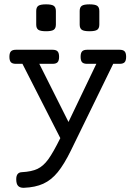

<svg xmlns="http://www.w3.org/2000/svg" viewBox="-20 -686 640 906"><path d="M575.2 -418Q575.2 -399.9 568.1 -392.3Q561 -384.8 544.4 -384.8H514.2L314.5 24.4Q282.7 89.4 252.4 126.5Q222.2 163.6 184.3 180.9Q146.5 198.2 92.3 200.2Q75.2 200.7 65.9 191.7Q56.6 182.6 56.6 159.7Q56.6 127.9 82.5 126.5Q129.4 124 157 110.8Q184.6 97.7 207.8 65.7Q231 33.7 264.6 -34.2L85.9 -384.8H55.2Q38.6 -384.8 31.5 -392.3Q24.4 -399.9 24.4 -418Q24.4 -436 31.5 -443.6Q38.6 -451.2 55.2 -451.2H228Q244.6 -451.2 251.7 -443.6Q258.8 -436 258.8 -418Q258.8 -399.9 251.7 -392.3Q244.6 -384.8 228 -384.8H165.5L303.2 -110.4L434.6 -384.8H391.1Q374.5 -384.8 367.4 -392.3Q360.4 -399.9 360.4 -418Q360.4 -436 367.4 -443.6Q374.5 -451.2 391.1 -451.2H544.4Q561 -451.2 568.1 -443.6Q575.2 -436 575.2 -418ZM243.7 -633.8V-570.3Q243.7 -552.7 233.9 -545.7Q224.1 -538.6 197.3 -538.6Q170.4 -538.6 160.6 -545.7Q150.9 -552.7 150.9 -570.3V-633.8Q150.9 -651.4 160.6 -658.4Q170.4 -665.5 197.3 -665.5Q224.1 -665.5 233.9 -658.4Q243.7 -651.4 243.7 -633.8ZM448.7 -633.8V-570.3Q448.7 -552.7 439 -545.7Q429.2 -538.6 402.3 -538.6Q375.5 -538.6 365.7 -545.7Q356 -552.7 356 -570.3V-633.8Q356 -651.4 365.7 -658.4Q375.5 -665.5 402.3 -665.5Q429.2 -665.5 439 -658.4Q448.7 -651.4 448.7 -633.8Z"/></svg>

Font: Courier Prime
Style: Regular
Weight: 400
Designer: Alan Dague-Greene, Quote-Unquote Apps
Foundry: Quote-Unquote Apps
Version: Version 3.018